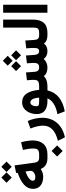

<svg xmlns="http://www.w3.org/2000/svg" viewBox="941 -1686 1012 2934"><g transform="rotate(-90 1447.0 -219.0)"><path d="M285.6 -625.5 365.2 -704.6 444.8 -625 365.2 -545.4ZM121.1 -625.5 200.7 -704.6 280.3 -625.5 200.7 -545.4ZM28.3 -220.7Q28.3 -299.8 91.6 -357.7Q154.8 -415.5 273.4 -454.6L270 -478.5L386.2 -502.9L428.7 -194.3Q438 -127 501.5 -127H516.6V0H499.5Q370.6 0 332 -103.5Q276.4 -64.5 210.4 -64.5Q163.1 -64.5 121.6 -80.8Q80.1 -97.2 54.2 -131.8Q28.3 -166.5 28.3 -220.7ZM292.5 -335.9Q216.8 -305.7 184.6 -278.3Q152.3 -251 152.3 -226.6Q152.3 -206.1 164.1 -195.8Q175.8 -185.5 207.5 -185.5Q244.6 -185.5 273.9 -205.6Q303.2 -225.6 303.2 -254.9Q303.2 -267.6 301.8 -279.8Z M767.6 -222.7Q767.6 -118.7 713.1 -59.3Q658.7 0 555.2 0H496.6V-127H555.2Q605.5 -127 625.2 -146.7Q645 -166.5 645 -221.2Q645 -252.4 638.2 -296.1Q631.3 -339.8 623 -374.5L739.7 -402.8Q752.4 -361.3 760 -312.7Q767.6 -264.2 767.6 -222.7ZM522 147.9 606.9 63.5 691.9 147.9 606.9 232.9Z M1065.4 -301.3Q1088.4 -248.5 1101.3 -190.2Q1114.3 -131.8 1114.3 -74.7Q1114.3 5.4 1082.3 74.7Q1050.3 144 984.4 194.3Q918.5 244.6 815.9 267.6L762.7 159.7Q881.3 130.4 937.7 73.5Q994.1 16.6 994.1 -66.9Q994.1 -110.8 981.7 -162.1Q969.2 -213.4 949.7 -259.8Z M1351.1 -386.7Q1436 -386.7 1482.9 -319.3Q1529.8 -252 1541 -127H1580.1V0H1532.7Q1482.9 214.8 1212.4 265.1L1168.5 152.8Q1265.6 135.3 1326.4 96.2Q1387.2 57.1 1411.6 0H1368.2Q1274.4 0 1222.7 -41Q1170.9 -82 1170.9 -164.1Q1170.9 -202.6 1181.6 -241.7Q1192.4 -280.8 1214.4 -313.7Q1236.3 -346.7 1270.3 -366.7Q1304.2 -386.7 1351.1 -386.7ZM1422.4 -127Q1415 -204.6 1395.3 -232.9Q1375.5 -261.2 1346.7 -261.2Q1326.7 -261.2 1314.2 -245.6Q1301.8 -230 1296.1 -207.8Q1290.5 -185.5 1290.5 -166.5Q1290.5 -146 1303 -136.5Q1315.4 -127 1363.3 -127Z M1910.2 -607.4 1985.4 -682.1 2061 -607.4 1985.4 -531.7ZM1994.1 -479.5 2069.3 -554.2 2145 -479.5 2069.3 -403.8ZM1828.1 -479.5 1903.3 -554.2 1979 -479.5 1903.3 -403.8ZM2133.3 -127Q2155.8 -127 2168.7 -143.8Q2181.6 -160.6 2181.6 -208.5Q2181.6 -224.6 2179.7 -259Q2177.7 -293.5 2175.3 -323.7L2294.9 -338.4L2304.2 -197.3Q2306.6 -158.7 2323.2 -142.8Q2339.8 -127 2375 -127H2389.6V0H2376Q2334.5 0 2301.3 -12.9Q2268.1 -25.9 2248.5 -53.7Q2208 0 2133.8 0Q2054.2 0 2013.2 -57.1Q1960.4 0 1880.9 0Q1837.4 -0.5 1804.2 -13.9Q1771 -27.3 1750.5 -56.2Q1724.6 -26.9 1685.3 -13.4Q1646 0 1594.2 0H1560.5V-127H1595.2Q1650.4 -127 1672.1 -143.6Q1693.8 -160.2 1693.8 -209.5Q1693.8 -220.7 1691.9 -253.4Q1689.9 -286.1 1687.5 -313.5L1807.1 -328.1L1816.4 -197.3Q1818.8 -163.1 1834.5 -145Q1850.1 -127 1881.8 -127Q1921.9 -127 1937.3 -145.8Q1952.6 -164.6 1952.6 -209.5Q1952.6 -216.3 1951.7 -234.1Q1950.7 -252 1949.2 -273.7Q1947.8 -295.4 1946.3 -313.5L2065.9 -328.1L2075.2 -197.3Q2080.1 -127 2133.3 -127Z M2370.1 0V-127H2409.7Q2463.4 -127 2478 -147.2Q2492.7 -167.5 2492.7 -216.3V-676.8H2614.3V-216.8Q2614.3 -114.3 2565.9 -57.1Q2517.6 0 2409.2 0Z M2719.7 -676.8H2841.3V-0.5H2719.7Z"/></g></svg>

Font: Vazir FD-WOL
Style: Bold-FD-WOL
Weight: 700
Designer: Saber Rastikerdar
Foundry: Saber Rastikerdar
Version: Version 30.1.0